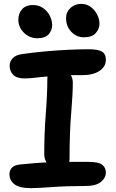

<svg xmlns="http://www.w3.org/2000/svg" viewBox="-20 -963 598 994"><path d="M139 11Q81 11 55 -9Q29 -29 29 -61Q29 -81 41.5 -94.5Q54 -108 80 -111Q121 -115 155 -118Q189 -121 221 -122Q209 -140 209 -165Q209 -272 217 -373.5Q225 -475 225 -552Q225 -561 226 -567Q187 -564 160 -560.5Q133 -557 107 -557Q66 -557 48 -576Q30 -595 30 -622Q30 -646 46.5 -662.5Q63 -679 95 -683Q149 -691 209 -696.5Q269 -702 328 -705Q387 -708 439 -708Q487 -708 507.5 -696Q528 -684 528 -654Q528 -617 494.5 -595.5Q461 -574 407 -574Q376 -574 347 -574Q357 -556 357 -535Q357 -479 348.5 -376.5Q340 -274 340 -141Q340 -132 338 -125Q360 -125 384 -125Q408 -125 435 -125Q492 -125 510 -109.5Q528 -94 528 -71Q528 -42 502.5 -21Q477 0 420 0Q323 0 248.5 5.5Q174 11 139 11ZM414 -770Q376 -770 349 -798.5Q322 -827 322 -869Q322 -901 345 -922Q368 -943 400 -943Q429 -943 450.5 -926.5Q472 -910 483.5 -886.5Q495 -863 495 -840Q495 -815 476.5 -792.5Q458 -770 414 -770ZM173 -765Q132 -765 103.5 -794Q75 -823 75 -860Q75 -895 95 -916Q115 -937 149 -937Q181 -937 203.5 -921Q226 -905 238 -881Q250 -857 250 -833Q250 -806 232 -785.5Q214 -765 173 -765Z"/></svg>

Font: Shantell Sans Normal
Style: Regular
Weight: 600
Designer: Stephen Nixon, Anya Danilova, Shantell Martin
Foundry: Arrow Type
Version: Version 1.009;[a7da0bfa3]